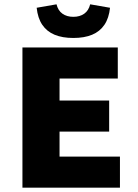

<svg xmlns="http://www.w3.org/2000/svg" viewBox="-20 -870 640 890"><path d="M84 0V-650H526V-506H256V-404H486V-260H256V-144H536V0ZM320 -694Q269 -694 233 -709Q197 -724 176 -755Q155 -786 150 -834L242 -850Q249 -821 269.5 -806.5Q290 -792 320 -792Q350 -792 370.5 -806.5Q391 -821 398 -850L490 -834Q485 -786 464 -755Q443 -724 407 -709Q371 -694 320 -694Z"/></svg>

Font: Source Code Pro ExtraLight Black
Style: Regular
Weight: 900
Monospace: yes
Version: Version 1.018;hotconv 1.0.116;makeotfexe 2.5.65601